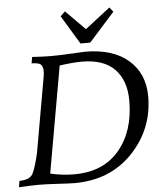

<svg xmlns="http://www.w3.org/2000/svg" viewBox="-87 -977 904 1035"><g transform="rotate(-5 365.5 -459.5)"><path d="M277.8 -43.5Q434.1 -43.5 520.5 -145.8Q606.9 -248 606.9 -413.6Q606.9 -522.9 547.4 -584Q487.8 -645 370.6 -645Q323.2 -645 249.5 -634.8L147.9 -58.6Q212.4 -43.5 277.8 -43.5ZM273.9 3.9Q249.5 3.9 185.3 0Q121.1 -3.9 81.1 -3.9Q41 -3.9 -26.4 0L-20.5 -34.2Q37.1 -34.2 53.2 -67.4Q69.3 -100.6 86.4 -174.8L158.2 -581.5Q161.1 -597.7 161.1 -613.3Q161.1 -635.3 150.4 -647.2Q139.6 -659.2 99.6 -659.2L105.5 -693.4Q168 -689.5 206.1 -689.5Q257.3 -689.5 319.1 -693.1Q380.9 -696.8 391.1 -696.8Q543 -696.8 626.7 -623.8Q710.4 -550.8 710.4 -427.7Q710.4 -251.5 589.4 -123.8Q468.3 3.9 273.9 3.9ZM424.3 -743.2H371.6L277.8 -898.4L303.2 -922.9L407.7 -817.4L543.5 -922.9L563 -898.4Z"/></g></svg>

Font: Kelvinch
Style: Italic
Weight: 400
Italic angle: -10°
Designer: Paul James Miller
Foundry: High-Logic / Made with FontCreator
Version: Version 3.40;July 22, 2017;FontCreator 11.0.0.2388 64-bit